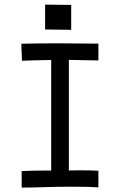

<svg xmlns="http://www.w3.org/2000/svg" viewBox="-20 -827 558 848"><path d="M179.2 -806.6 294.4 -805.2V-695.3L179.2 -696.8ZM74.2 -633.8Q150.4 -635.7 236.8 -635.7Q294.9 -635.7 414.6 -634.3V-560.1Q382.8 -560.1 344.5 -561.3Q306.2 -562.5 284.2 -562.5V-74.2Q294.9 -74.2 313.2 -74.5Q331.5 -74.7 344.2 -74.7Q380.9 -74.7 414.6 -72.8V0.5Q364.7 -2.4 312 -2.4Q301.3 -2.4 276.4 -2.2Q251.5 -2 236.3 -2Q223.1 -2 170.9 -0.2Q118.7 1.5 75.7 1.5V-71.3Q127.4 -73.7 169.4 -73.7H206.1V-562Q112.3 -560.5 77.1 -558.6Z"/></svg>

Font: Fantasque Sans Mono
Style: Regular
Weight: 400
Monospace: yes
Designer: Jany Belluz
Version: Version 1.8.0 ; ttfautohint (v1.8.2)